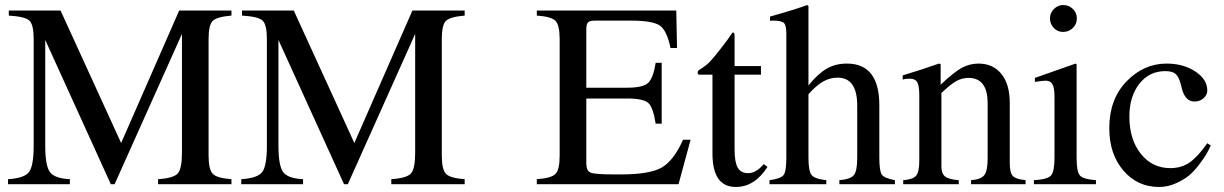

<svg xmlns="http://www.w3.org/2000/svg" viewBox="-20 -733 4871 764"><path d="M704 -598 436 0H421L160 -574V-154Q160 -74 178.5 -48.5Q197 -23 258 -20V0H12V-20Q77 -24 95.5 -48.5Q114 -73 114 -154V-577Q114 -635 97 -651Q80 -667 15 -671V-691H221L462 -164L693 -691H901V-671Q842 -666 826 -649.5Q810 -633 810 -577V-114Q810 -58 827 -41Q844 -24 901 -20V0H609V-20Q670 -24 687 -42.5Q704 -61 704 -125Z M1632 -598 1364 0H1349L1088 -574V-154Q1088 -74 1106.5 -48.5Q1125 -23 1186 -20V0H940V-20Q1005 -24 1023.5 -48.5Q1042 -73 1042 -154V-577Q1042 -635 1025 -651Q1008 -667 943 -671V-691H1149L1390 -164L1621 -691H1829V-671Q1770 -666 1754 -649.5Q1738 -633 1738 -577V-114Q1738 -58 1755 -41Q1772 -24 1829 -20V0H1537V-20Q1598 -24 1615 -42.5Q1632 -61 1632 -125Z M2313 -83Q2313 -53 2330.5 -46Q2348 -39 2423 -39H2452Q2563 -39 2611.5 -65.5Q2660 -92 2698 -177H2728L2680 0H2116V-20Q2174 -24 2190.5 -41Q2207 -58 2207 -114V-577Q2207 -633 2190.5 -650Q2174 -667 2116 -671V-691H2671L2674 -542H2648Q2634 -611 2606 -631Q2578 -651 2489 -651H2348Q2328 -651 2320.5 -644.5Q2313 -638 2313 -616V-384H2475Q2541 -384 2560.5 -404.5Q2580 -425 2589 -483H2613V-241H2589Q2579 -306 2559.5 -323.5Q2540 -341 2475 -341H2313Z M3008 -470V-436H2903V-138Q2903 -88 2915.5 -66Q2928 -44 2957 -44Q2989 -44 3019 -80L3034 -69Q2983 11 2908 11Q2815 11 2815 -122V-436H2760Q2756 -439 2756 -443Q2756 -449 2759 -452Q2762 -455 2771 -460.5Q2780 -466 2792.5 -476Q2805 -486 2826.5 -512.5Q2848 -539 2875 -575Q2891 -599 2896 -604Q2903 -604 2903 -591V-470Z M3197 -358V-106Q3197 -52 3209.5 -36.5Q3222 -21 3268 -16V0H3042V-16Q3087 -22 3098 -36.5Q3109 -51 3109 -106V-598Q3109 -632 3099.5 -641.5Q3090 -651 3056 -651Q3048 -651 3044 -650V-667L3072 -675Q3143 -695 3192 -713L3197 -709V-393Q3234 -439 3269 -459.5Q3304 -480 3350 -480Q3479 -480 3479 -314V-106Q3479 -52 3489 -38Q3499 -24 3541 -16V0H3320V-16Q3365 -20 3378 -36.5Q3391 -53 3391 -106V-313Q3391 -424 3313 -424Q3283 -424 3256 -409Q3229 -394 3197 -358Z M3572 -416V-433Q3649 -456 3716 -480L3723 -478V-396Q3776 -446 3807 -463Q3838 -480 3874 -480Q3931 -480 3964.5 -439Q3998 -398 3998 -323V-84Q3998 -46 4010 -33Q4022 -20 4061 -16V0H3844V-16Q3884 -19 3897 -36.5Q3910 -54 3910 -103V-322Q3910 -423 3834 -423Q3808 -423 3785.5 -410.5Q3763 -398 3726 -363V-70Q3726 -42 3741 -30.5Q3756 -19 3795 -16V0H3574V-16Q3613 -19 3625.5 -34Q3638 -49 3638 -94V-353Q3638 -391 3630 -405.5Q3622 -420 3600 -420Q3580 -420 3572 -416Z M4141 -412Q4129 -412 4098 -407V-423L4260 -480L4264 -477V-106Q4264 -50 4277 -35Q4290 -20 4341 -16V0H4094V-16Q4148 -19 4162 -34.5Q4176 -50 4176 -106V-349Q4176 -383 4168 -397.5Q4160 -412 4141 -412ZM4210 -713Q4233 -713 4249 -697.5Q4265 -682 4265 -660Q4265 -637 4249 -621.5Q4233 -606 4210 -606Q4188 -606 4173 -622Q4158 -638 4158 -660Q4158 -682 4174 -697.5Q4190 -713 4210 -713Z M4394 -223Q4394 -338 4462.5 -409Q4531 -480 4622 -480Q4689 -480 4736.5 -448.5Q4784 -417 4784 -373Q4784 -355 4769 -342Q4754 -329 4733 -329Q4698 -329 4684 -376L4678 -400Q4670 -429 4657 -439.5Q4644 -450 4617 -450Q4553 -450 4513.5 -399.5Q4474 -349 4474 -269Q4474 -178 4519.5 -121Q4565 -64 4637 -64Q4681 -64 4713.5 -86.5Q4746 -109 4784 -163L4798 -154Q4788 -133 4780 -119Q4772 -105 4751.5 -78Q4731 -51 4711 -34.5Q4691 -18 4659 -3.5Q4627 11 4592 11Q4506 11 4450 -54.5Q4394 -120 4394 -223Z"/></svg>

Font: MM Ethnic
Style: Regular
Weight: 400
Designer: Khon Soe Zaw Thu
Version: Version 1.00 July 18, 2016, initial release